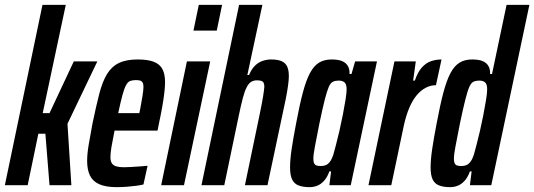

<svg xmlns="http://www.w3.org/2000/svg" viewBox="-32 -763 2201 791"><path d="M-12 0 143 -743H239L144 -297H172L272 -510H369L246 -253L262 0H172L155 -212H126L82 0Z M449 8Q404 8 377 -4Q350 -16 338.5 -40Q327 -64 327 -100Q327 -129 333.5 -167.5Q340 -206 349 -254Q364 -326 377 -376.5Q390 -427 409 -458Q428 -489 458 -503.5Q488 -518 535 -518Q577 -518 601.5 -508.5Q626 -499 637 -478.5Q648 -458 648 -424Q648 -406 645 -380.5Q642 -355 636.5 -323.5Q631 -292 623 -255L617 -225H440Q432 -185 427.5 -159.5Q423 -134 423 -116Q423 -99 429 -90Q435 -81 447.5 -77.5Q460 -74 478 -74Q489 -74 507.5 -75Q526 -76 545.5 -77.5Q565 -79 576 -80L559 -3Q547 0 528.5 2.5Q510 5 489.5 6.5Q469 8 449 8ZM455 -297H542L546 -316Q551 -343 555 -367.5Q559 -392 559 -405Q559 -417 555.5 -423Q552 -429 545.5 -431Q539 -433 528 -433Q514 -433 504.5 -429.5Q495 -426 487.5 -412.5Q480 -399 472.5 -371.5Q465 -344 455 -297Z M765 -637 787 -743H883L861 -637ZM632 0 738 -510H834L726 0Z M798 0 953 -743H1049L987 -454H994Q1004 -478 1018 -492Q1032 -506 1049.5 -512Q1067 -518 1085 -518Q1112 -518 1128 -511Q1144 -504 1151 -489Q1158 -474 1158 -449Q1158 -434 1154.5 -409Q1151 -384 1145 -354L1070 0H977L1038 -293Q1048 -341 1052 -366.5Q1056 -392 1057 -405Q1057 -422 1050 -427Q1043 -432 1026 -432Q1013 -432 1003 -426Q993 -420 984.5 -404Q976 -388 968.5 -359.5Q961 -331 952 -288L892 0Z M1244 8Q1216 8 1198 1Q1180 -6 1171.5 -23.5Q1163 -41 1163 -73Q1163 -105 1169.5 -149Q1176 -193 1188 -255Q1202 -330 1215.5 -381Q1229 -432 1245 -462Q1261 -492 1282.5 -505Q1304 -518 1334 -518Q1362 -518 1378 -511Q1394 -504 1401.5 -490.5Q1409 -477 1408 -458H1416L1431 -510H1521L1413 0H1325L1332 -57H1325Q1316 -32 1302.5 -17.5Q1289 -3 1274 2.5Q1259 8 1244 8ZM1290 -79Q1302 -79 1311 -83Q1320 -87 1327.5 -97Q1335 -107 1341 -125Q1345 -139 1352 -165.5Q1359 -192 1366.5 -224.5Q1374 -257 1380.5 -290.5Q1387 -324 1391.5 -352Q1396 -380 1396 -395Q1396 -416 1387.5 -423.5Q1379 -431 1363 -431Q1350 -431 1340 -426.5Q1330 -422 1322.5 -405Q1315 -388 1306 -352.5Q1297 -317 1284 -255Q1272 -194 1265.5 -160Q1259 -126 1259 -109Q1259 -96 1262.5 -89.5Q1266 -83 1273 -81Q1280 -79 1290 -79Z M1486 0 1593 -510H1681L1670 -431H1677Q1689 -466 1706 -485Q1723 -504 1744 -511Q1765 -518 1787 -518L1764 -412Q1742 -412 1722 -401.5Q1702 -391 1685 -371Q1668 -351 1654.5 -319.5Q1641 -288 1632 -247L1580 0Z M1823 8Q1795 8 1777 1Q1759 -6 1750.5 -23.5Q1742 -41 1742 -73Q1742 -105 1748.5 -149Q1755 -193 1767 -255Q1781 -330 1794.5 -381Q1808 -432 1824 -462Q1840 -492 1861.5 -505Q1883 -518 1913 -518Q1941 -518 1957 -511Q1973 -504 1980.5 -490.5Q1988 -477 1987 -458H1995L2055 -743H2149L1992 0H1904L1911 -57H1904Q1895 -32 1881.5 -17.5Q1868 -3 1853 2.5Q1838 8 1823 8ZM1869 -79Q1881 -79 1890 -83Q1899 -87 1906.5 -97Q1914 -107 1920 -125Q1924 -139 1931 -165.5Q1938 -192 1945.5 -224.5Q1953 -257 1959.5 -290.5Q1966 -324 1970.5 -352Q1975 -380 1975 -395Q1975 -416 1966.5 -423.5Q1958 -431 1942 -431Q1929 -431 1919 -426.5Q1909 -422 1901.5 -405Q1894 -388 1885 -352.5Q1876 -317 1863 -255Q1851 -194 1844.5 -160Q1838 -126 1838 -109Q1838 -96 1841.5 -89.5Q1845 -83 1852 -81Q1859 -79 1869 -79Z"/></svg>

Font: Saira UltraCondensed
Style: Bold Italic
Weight: 700
Width: 1
Italic angle: -12°
Designer: Hector Gatti with collaboration of the Omnibus-Type team
Foundry: Omnibus-Type
Version: Version 1.101